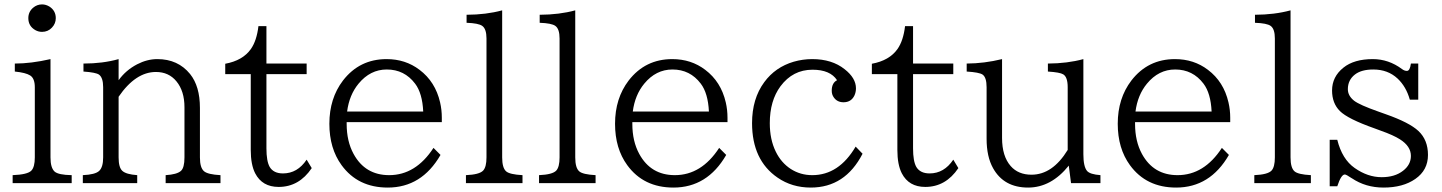

<svg xmlns="http://www.w3.org/2000/svg" viewBox="-20 -827 6510 867"><path d="M169.9 -807.1Q187 -807.1 203.1 -797.4Q231.9 -778.8 231.9 -745.1Q231.9 -720.7 214.8 -702.6Q196.8 -683.1 169.9 -683.1Q154.3 -683.1 140.6 -690.4Q107.9 -708.5 107.9 -745.1Q107.9 -773.4 129.4 -792Q147 -807.1 169.9 -807.1ZM37.1 0V-36.1Q104.5 -38.6 121.6 -56.6Q137.2 -72.8 137.2 -116.2V-433.1Q137.2 -473.1 116.2 -486.3Q96.2 -499 46.9 -503.9V-540Q120.1 -540 208 -560.1V-116.2Q208 -69.3 226.6 -52.2Q243.7 -37.1 303.7 -36.1V0Z M354 0V-36.1Q410.2 -38.6 427.7 -55.2Q445.8 -71.8 445.8 -116.2V-433.1Q445.8 -476.6 426.8 -490.2Q412.6 -500 356.9 -503.9V-540Q443.8 -540 515.6 -560.1V-464.8Q547.9 -509.8 599.1 -536.6Q644.5 -560.1 690.4 -560.1Q783.7 -560.1 838.4 -492.7Q882.8 -437.5 882.8 -339.8V-116.2Q882.8 -69.3 901.4 -53.7Q918.5 -39.1 975.6 -36.1V0H728V-36.1Q778.8 -39.1 796.9 -55.2Q813 -69.3 813 -116.2V-342.8Q813 -415.5 776.9 -459.5Q742.2 -502 684.1 -502Q592.3 -502 515.6 -390.1V-116.2Q515.6 -70.3 532.7 -55.2Q549.8 -39.6 599.6 -36.1V0Z M997.1 -492.2V-539.1Q1076.2 -553.7 1112.8 -605.5Q1139.2 -643.1 1147 -709H1183.1V-540H1364.7V-492.2H1183.1V-157.2Q1183.1 -99.1 1197.8 -73.2Q1215.3 -43.9 1257.8 -43.9Q1323.2 -43.9 1364.7 -106L1387.7 -67.9Q1330.6 17.1 1238.3 17.1Q1164.1 17.1 1132.3 -44.4Q1112.3 -83.5 1112.3 -149.9V-492.2Z M1545.4 -275.4V-267.6Q1545.4 -189 1576.7 -131.8Q1628.9 -36.1 1737.3 -36.1Q1857.4 -36.1 1937.5 -159.2L1969.2 -127.4Q1884.3 20 1731 20Q1596.2 20 1522.5 -81.1Q1467.3 -156.7 1467.3 -268.1Q1467.3 -382.8 1528.8 -463.4Q1603.5 -560.1 1725.6 -560.1Q1811 -560.1 1874.5 -511.7Q1945.8 -458 1967.3 -364.7Q1975.1 -331.1 1975.1 -295.4V-275.4ZM1891.1 -323.2Q1887.2 -406.2 1854.5 -449.2Q1806.2 -513.2 1726.6 -513.2Q1651.9 -513.2 1599.1 -449.2Q1557.1 -398.4 1547.4 -323.2Z M2084 0V-36.1Q2144.5 -38.6 2161.6 -56.6Q2176.8 -72.8 2176.8 -116.2V-653.3Q2176.8 -696.3 2157.7 -710Q2141.1 -722.2 2086.9 -724.1V-760.3Q2175.8 -760.7 2247.6 -780.3V-116.2Q2247.6 -68.8 2265.6 -53.2Q2281.7 -39.1 2339.4 -36.1V0Z M2414.1 0V-36.1Q2474.6 -38.6 2491.7 -56.6Q2506.8 -72.8 2506.8 -116.2V-653.3Q2506.8 -696.3 2487.8 -710Q2471.2 -722.2 2417 -724.1V-760.3Q2505.9 -760.7 2577.6 -780.3V-116.2Q2577.6 -68.8 2595.7 -53.2Q2611.8 -39.1 2669.4 -36.1V0Z M2835.4 -275.4V-267.6Q2835.4 -189 2866.7 -131.8Q2918.9 -36.1 3027.3 -36.1Q3147.5 -36.1 3227.5 -159.2L3259.3 -127.4Q3174.3 20 3021 20Q2886.2 20 2812.5 -81.1Q2757.3 -156.7 2757.3 -268.1Q2757.3 -382.8 2818.8 -463.4Q2893.6 -560.1 3015.6 -560.1Q3101.1 -560.1 3164.6 -511.7Q3235.8 -458 3257.3 -364.7Q3265.1 -331.1 3265.1 -295.4V-275.4ZM3181.2 -323.2Q3177.2 -406.2 3144.5 -449.2Q3096.2 -513.2 3016.6 -513.2Q2941.9 -513.2 2889.2 -449.2Q2847.2 -398.4 2837.4 -323.2Z M3875 -132.8Q3796.4 20 3641.1 20Q3556.2 20 3491.2 -24.9Q3376 -104 3376 -271Q3376 -381.3 3431.2 -456.1Q3481 -523.9 3564 -548.3Q3605 -560.1 3647.9 -560.1Q3736.8 -560.1 3793.9 -514.6Q3845.2 -474.6 3845.2 -428.2Q3845.2 -411.1 3838.4 -396Q3823.7 -365.2 3789.1 -365.2Q3760.3 -365.2 3745.1 -387.2Q3735.8 -399.9 3735.8 -417.5Q3735.8 -452.6 3759.8 -464.8Q3729 -512.2 3648.9 -512.2Q3560.1 -512.2 3504.4 -437.5Q3456.1 -372.1 3456.1 -271Q3456.1 -197.3 3482.9 -142.6Q3507.3 -92.3 3550.8 -64Q3594.2 -36.1 3647.9 -36.1Q3768.1 -36.1 3843.8 -165Z M3917 -492.2V-539.1Q3996.1 -553.7 4032.7 -605.5Q4059.1 -643.1 4066.9 -709H4103V-540H4284.7V-492.2H4103V-157.2Q4103 -99.1 4117.7 -73.2Q4135.3 -43.9 4177.7 -43.9Q4243.2 -43.9 4284.7 -106L4307.6 -67.9Q4250.5 17.1 4158.2 17.1Q4084 17.1 4052.2 -44.4Q4032.2 -83.5 4032.2 -149.9V-492.2Z M4816.4 0 4806.2 -79.1Q4726.6 20 4622.6 20Q4513.2 20 4464.4 -67.4Q4435.1 -119.6 4435.1 -200.2V-433.1Q4435.1 -477.5 4417 -490.2Q4401.9 -500.5 4345.2 -503.9V-540Q4424.8 -540.5 4504.9 -560.1V-204.1Q4504.9 -121.6 4543.9 -77.1Q4578.1 -38.1 4637.7 -38.1Q4732.9 -38.1 4801.3 -149.9V-433.1Q4801.3 -479 4781.2 -491.2Q4766.6 -500.5 4711.9 -503.9V-540Q4800.3 -540.5 4872.1 -560.1V-130.9Q4872.1 -74.7 4888.7 -55.2Q4901.9 -39.6 4949.2 -36.1V0Z M5105.5 -275.4V-267.6Q5105.5 -189 5136.7 -131.8Q5189 -36.1 5297.4 -36.1Q5417.5 -36.1 5497.6 -159.2L5529.3 -127.4Q5444.3 20 5291 20Q5156.2 20 5082.5 -81.1Q5027.3 -156.7 5027.3 -268.1Q5027.3 -382.8 5088.9 -463.4Q5163.6 -560.1 5285.6 -560.1Q5371.1 -560.1 5434.6 -511.7Q5505.9 -458 5527.3 -364.7Q5535.2 -331.1 5535.2 -295.4V-275.4ZM5451.2 -323.2Q5447.3 -406.2 5414.6 -449.2Q5366.2 -513.2 5286.6 -513.2Q5211.9 -513.2 5159.2 -449.2Q5117.2 -398.4 5107.4 -323.2Z M5644 0V-36.1Q5704.6 -38.6 5721.7 -56.6Q5736.8 -72.8 5736.8 -116.2V-653.3Q5736.8 -696.3 5717.8 -710Q5701.2 -722.2 5647 -724.1V-760.3Q5735.8 -760.7 5807.6 -780.3V-116.2Q5807.6 -68.8 5825.7 -53.2Q5841.8 -39.1 5899.4 -36.1V0Z M5984.4 -195.8H6018.6Q6040.5 -107.9 6097.2 -68.4Q6156.2 -26.9 6219.2 -26.9Q6278.3 -26.9 6315.4 -55.7Q6351.1 -83 6351.1 -123Q6351.1 -166.5 6301.8 -197.8Q6272 -216.8 6215.3 -236.8L6187.5 -247.1Q6065.9 -290 6030.3 -325.7Q5995.1 -360.8 5995.1 -418.5Q5995.1 -480.5 6046.4 -521.5Q6094.2 -560.1 6179.2 -560.1Q6250.5 -560.1 6311 -515.1Q6321.8 -506.8 6333 -506.8Q6346.7 -506.8 6351.1 -540H6384.3V-377H6346.2Q6329.6 -436 6291 -472.2Q6247.1 -513.2 6181.2 -513.2Q6127.9 -513.2 6098.6 -490.7Q6066.4 -465.8 6066.4 -424.3Q6066.4 -394.5 6094.7 -372.1Q6119.6 -353 6204.1 -323.2L6238.3 -311Q6343.8 -273.9 6384.8 -235.8Q6428.2 -195.3 6428.2 -127.4Q6428.2 -58.6 6371.1 -19Q6315.4 20 6227.5 20Q6147 20 6084.5 -22L6082 -23.4Q6059.1 -39.1 6052.7 -39.1Q6036.1 -39.1 6018.6 14.2H5984.4Z"/></svg>

Font: BIZ UDPMincho
Style: Regular
Weight: 400
Designer: TypeBank Co., Ltd.
Foundry: Morisawa Inc.
Version: Version 1.06